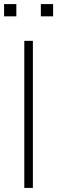

<svg xmlns="http://www.w3.org/2000/svg" viewBox="-39 -920 280 940"><path d="M161 -840V-900H221V-840ZM-19 -840V-900H41V-840ZM80 0V-720H122V0Z"/></svg>

Font: Vela Sans ExtLt
Style: Regular
Weight: 200
Designer: Principal design: Mikhail Sharanda - project Manrope.
Design modification: Ravid Balaliev
Foundry: Mikhail Sharanda
Version: Version 1.001